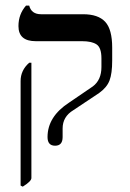

<svg xmlns="http://www.w3.org/2000/svg" viewBox="-20 -536 470 696"><path d="M339.8 -199.2 246.1 -136.7Q207 -113.3 207 -70.3Q207 -62.5 207 -50.8Q207 -39.1 207 -39.1Q207 -7.8 179.7 -7.8Q152.3 -7.8 152.3 -39.1Q152.3 -113.3 230.5 -164.1L316.4 -222.7Q347.7 -246.1 347.7 -293V-324.2Q347.7 -363.3 330.1 -375Q312.5 -386.7 277.3 -386.7H109.4Q46.9 -386.7 46.9 -441.4Q46.9 -484.4 74.2 -515.6H85.9Q93.8 -484.4 128.9 -484.4H281.2Q335.9 -484.4 361.3 -457Q386.7 -429.7 386.7 -363.3V-316.4Q386.7 -269.5 377 -244.1Q367.2 -218.8 339.8 -199.2ZM62.5 140.6 54.7 136.7V-242.2Q54.7 -281.2 85.9 -308.6H93.8V109.4Q93.8 121.1 62.5 140.6Z"/></svg>

Font: 和音 by 宁静之雨，公众号njzyshare
Style: Regular
Weight: 400
Designer: Steve Matteson
Foundry: Ascender Corporation
Version: Version 6.00;June 8, 2018;FontCreator 11.0.0.2388 32-bit